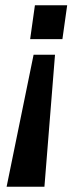

<svg xmlns="http://www.w3.org/2000/svg" viewBox="-20 -530 311 726"><path d="M188 -323 148 176H5L107 -323ZM234 -510 216 -382H94L112 -510Z"/></svg>

Font: Chivo Medium Medium
Style: Italic
Weight: 500
Italic angle: -8.05°
Version: Version 2.002